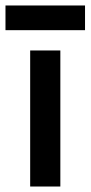

<svg xmlns="http://www.w3.org/2000/svg" viewBox="-45 -680 330 700"><path d="M265 -660H-25V-570H265ZM175 -496H65V0H175Z"/></svg>

Font: Space Text SemiBold
Style: Regular
Weight: 600
Designer: Florian Karsten (Space Text), Colophon Foundry (Space Mono)
Foundry: Florian Karsten
Version: Version 1.003;PS 001.003;hotconv 1.0.88;makeotf.lib2.5.64775